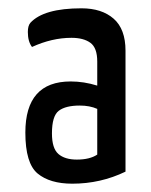

<svg xmlns="http://www.w3.org/2000/svg" viewBox="-20 -730 363 462"><path d="M152 -639Q105 -639 57 -617Q47 -630 47 -653Q47 -668 53 -675Q85 -710 176 -710Q225 -710 253.5 -685Q282 -660 282 -608V-317Q222 -288 154 -288Q100 -288 70.5 -312.5Q41 -337 41 -411Q41 -534 150 -534Q182 -534 214 -524V-582Q214 -615 197.5 -627Q181 -639 152 -639ZM172 -476Q138 -476 121.5 -463.5Q105 -451 105 -409Q105 -373 120.5 -359.5Q136 -346 165 -346Q196 -346 214 -358V-468Q196 -476 172 -476Z"/></svg>

Font: Yanone Kaffeesatz
Style: Regular
Weight: 400
Designer: Yanone (Cyrillic: Daniel Pouzeot & Huerta Tipografica)
Foundry: Yanone
Version: Version 1.100;PS 001.100;hotconv 1.0.70;makeotf.lib2.5.58329